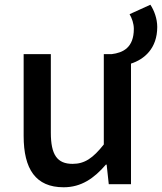

<svg xmlns="http://www.w3.org/2000/svg" viewBox="-20 -779 685 812"><path d="M249 13C324 13 378 -25 428 -83H431L440 0H534V-510C590 -528 645 -574 645 -665C645 -700 632 -735 616 -759L528 -719C538 -702 546 -679 546 -657C546 -578 501 -556 452 -550H419V-168C373 -110 338 -86 287 -86C222 -86 195 -124 195 -218V-550H80V-204C80 -64 131 13 249 13Z"/></svg>

Font: Noto Sans HK Medium
Style: Regular
Weight: 500
Designer: Ryoko NISHIZUKA 西塚涼子 (kana, bopomofo & ideographs); Paul D. Hunt (Latin, Greek & Cyrillic); Sandoll Communications 산돌커뮤니
Foundry: Adobe
Version: Version 2.002;hotconv 1.0.116;makeotfexe 2.5.65601